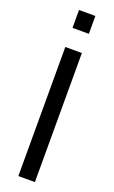

<svg xmlns="http://www.w3.org/2000/svg" viewBox="-170 -921 568 959"><g transform="rotate(20 114.0 -441.5)"><path d="M71 -788V-883H158V-788ZM70 0V-686H158V0Z"/></g></svg>

Font: Archivo Narrow
Style: Regular
Weight: 400
Designer: Hector Gatti
Foundry: Omnibus-Type
Version: Version 1.003